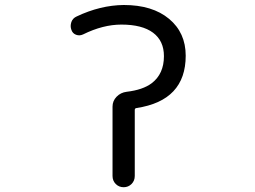

<svg xmlns="http://www.w3.org/2000/svg" viewBox="-20 -785 1040 784"><path d="M537.1 -343.8Q530.3 -342.8 530.3 -335.9V-66.4Q530.3 -46.9 517.1 -33.7Q503.9 -20.5 484.9 -20.5Q465.8 -20.5 452.6 -33.7Q439.5 -46.9 439.5 -66.4V-349.6Q439.5 -373 456.1 -390.1Q472.7 -407.2 497.1 -410.2Q563.5 -418 599.6 -445.3Q649.4 -483.4 649.4 -555.7Q649.4 -618.2 605 -651.4Q560.5 -684.6 475.6 -684.6Q400.4 -684.6 319.3 -644.5Q304.7 -637.7 290.5 -643.1Q276.4 -648.4 271.5 -663.1Q268.6 -670.9 268.6 -678.7Q268.6 -686.5 271.5 -695.3Q277.3 -710.9 293 -717.8Q389.6 -763.7 485.4 -764.6Q602.5 -764.6 670.4 -708Q738.3 -651.4 738.3 -557.6Q738.3 -374 537.1 -343.8Z"/></svg>

Font: Rounded Mgen+ 1mn regular
Style: Regular
Weight: 400
Designer: [Source Han Sans]
Ryoko NISHIZUKA  (kana & ideographs); Paul D. Hunt (Latin, Greek & Cyrillic); Wenlong ZHANG  (bopomofo
Version: Version 1.059.20150602